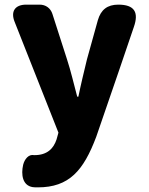

<svg xmlns="http://www.w3.org/2000/svg" viewBox="-20 -589 644 828"><path d="M493 -284 557 -472C580 -537 559 -569 490 -569C443 -569 415 -547 402 -502L355 -333C342 -279 329 -226 318 -172H313C298 -228 286 -281 269 -333L206 -529C198 -554 177 -569 151 -569H103H93C45 -569 25 -540 43 -495L232 -17L224 12C211 52 183 80 129 80C128 80 128 80 127 80C103 75 86 98 80 121C70 164 77 211 121 218C128 219 135 219 143 219C278 219 340 147 395 1Z"/></svg>

Font: GenSenRounded2 TW H
Style: Regular
Weight: 900
Version: Version 2.100;PS 2.1;hotconv 16.6.51;makeotf.lib2.5.65220 DE